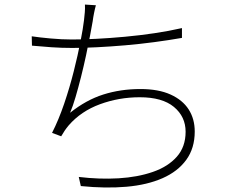

<svg xmlns="http://www.w3.org/2000/svg" viewBox="-20 -795 1040 841"><path d="M400 -772Q396 -758 392 -738Q388 -718 386 -702Q382 -678 374.5 -639Q367 -600 357 -553Q347 -506 335 -458.5Q323 -411 311 -370Q299 -329 287 -301Q357 -357 432.5 -381Q508 -405 595 -405Q674 -405 727 -381Q780 -357 806.5 -315.5Q833 -274 833 -219Q833 -146 796 -95Q759 -44 692 -14.5Q625 15 534 23Q443 31 334 20L325 -20Q416 -9 499.5 -14Q583 -19 649.5 -42Q716 -65 754.5 -108.5Q793 -152 793 -218Q793 -284 742 -326.5Q691 -369 592 -369Q501 -369 418 -338.5Q335 -308 281 -246Q271 -234 263.5 -223Q256 -212 248 -198L208 -213Q237 -270 261 -340.5Q285 -411 303 -482.5Q321 -554 332.5 -613Q344 -672 348 -707Q350 -725 351.5 -741.5Q353 -758 352 -775ZM119 -636Q152 -631 201.5 -626.5Q251 -622 295 -622Q343 -622 402.5 -625Q462 -628 527 -634Q592 -640 656 -649.5Q720 -659 777 -672V-629Q720 -619 656 -610.5Q592 -602 528 -596.5Q464 -591 404 -588Q344 -585 296 -585Q250 -585 206 -588Q162 -591 120 -595Z"/></svg>

Font: Noto Sans TC ExtraLight
Style: Regular
Weight: 250
Designer: Ryoko NISHIZUKA  (kana, bopomofo & ideographs); Paul D. Hunt (Latin, Greek & Cyrillic); Sandoll Communications , Soo-you
Foundry: Adobe
Version: Version 2.004-H2;hotconv 1.0.118;makeotfexe 2.5.65603